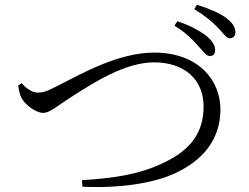

<svg xmlns="http://www.w3.org/2000/svg" viewBox="-20 -814 1040 801"><path d="M856.8 -580C870.8 -580.8 878.5 -591.1 877.5 -607.8C876.5 -627.2 864.7 -644.9 837.7 -667.2C810.8 -686.7 770.2 -709 719.9 -725.3L707.6 -707C754.2 -678.6 783.7 -649.1 805.7 -623.4C827.8 -600.8 840.2 -579.2 856.8 -580ZM321.9 -62.4 324.1 -35.1C479.7 -27.6 623.9 -49.9 712.7 -92.2C821.2 -143.2 899.6 -227.7 899.6 -357.4C899.6 -481.2 805.6 -594.6 623.2 -594.6C474.1 -594.6 320.2 -506.8 225.5 -458.6C172.7 -430.6 156.9 -427.6 137.2 -427.6C116.1 -427.6 91.5 -442.9 70.4 -467L55.6 -457.2C59.2 -437.2 62.1 -417.6 72.1 -401.3C87.5 -375.5 129.6 -343.1 160 -343.1C189.2 -343.1 216.1 -371.1 290.1 -417.6C364.8 -464.8 500.2 -553.9 622.4 -553.9C750.5 -553.9 829.4 -481.4 829.4 -369.3C829.4 -262 775.9 -188.1 663.4 -135.4C562.6 -86.1 455.2 -70.6 321.9 -62.4ZM938.9 -654.4C954 -654.4 963.1 -665.9 962.1 -681C961.1 -702.7 947.7 -721.2 921.5 -740.8C895 -759.6 853.8 -778.1 801.1 -794.2L790.6 -775.9C836.9 -747.2 865.2 -723.4 888.7 -699C912.2 -675.4 923.6 -653.6 938.9 -654.4Z"/></svg>

Font: Source Han Serif TW VF
Style: Regular
Weight: 250
Designer: Ryoko NISHIZUKA 西塚涼子 (kana & ideographs); Frank Grießhammer (Latin, Greek & Cyrillic); Wenlong ZHANG 张文龙 (bopomofo); San
Foundry: Adobe
Version: Version 2.002;hotconv 1.1.0;makeotfexe 2.6.0